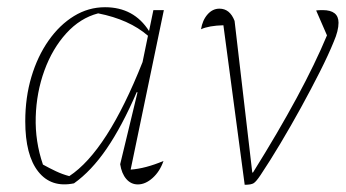

<svg xmlns="http://www.w3.org/2000/svg" viewBox="-20 -506 958 532"><path d="M185 2Q122 15 86 -30.5Q50 -76 50 -170Q50 -236 67 -293Q84 -350 114.5 -393.5Q145 -437 185 -461.5Q225 -486 271 -486Q351 -486 393 -420L405 -478H434L342 -36Q383 -39 433 -60Q423 -31 403 -13Q383 5 362 5Q343 5 330 -10Q317 -25 313 -51L361 -250L359 -251Q318 -156 275.5 -94Q233 -32 185 2ZM99 -50Q117 -40 135 -31.5Q153 -23 172 -18Q277 -87 375 -334L390 -407Q338 -452 252 -469Q202 -456 163.5 -413.5Q125 -371 103 -310.5Q81 -250 79 -182Q77 -114 99 -50Z M681 -28Q821 -252 886 -408L856 -477Q861 -478 874 -478Q918 -478 918 -443Q918 -421 905 -391Q890 -354 866 -306.5Q842 -259 814 -208Q786 -157 757 -108.5Q728 -60 702 -21Q690 -3 683 1.5Q676 6 658 6L599 -436Q559 -435 537 -425Q541 -450 555 -466Q569 -482 588 -482Q617 -482 630 -448L679 -28Z"/></svg>

Font: Piazzolla Thin
Style: Italic
Weight: 100
Italic angle: -11.3°
Designer: Juan Pablo del Peral
Foundry: Huerta Tipografica
Version: Version 1.330